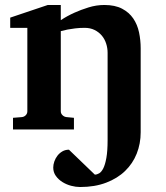

<svg xmlns="http://www.w3.org/2000/svg" viewBox="-20 -520 665 771"><path d="M544.9 11.2Q544.9 56.6 529.1 96.7Q513.2 136.7 482.4 166.5Q451.7 196.3 406.2 213.6Q360.8 231 301.8 231Q284.7 231 265.9 226.1Q247.1 221.2 231 211.2Q214.8 201.2 204.3 186.5Q193.8 171.9 193.8 152.8Q193.8 141.1 198.2 128.4Q202.6 115.7 210.7 105.2Q218.8 94.7 230.5 87.9Q242.2 81.1 256.8 81.1L360.8 181.2Q369.1 181.2 378.2 176Q387.2 170.9 394.8 156Q402.3 141.1 407.2 113.8Q412.1 86.4 412.1 42V-308.1Q412.1 -327.1 406.2 -345.2Q400.4 -363.3 388.7 -377.2Q377 -391.1 359.6 -399.7Q342.3 -408.2 319.8 -408.2Q299.3 -408.2 281.7 -406Q264.2 -403.8 251.5 -401.4Q236.3 -398.4 224.1 -395V-73.2Q224.1 -64 231 -57.4Q237.8 -50.8 247.1 -49.8L276.9 -46.9V0H32.2V-46.9L67.9 -49.8Q77.1 -50.8 83.5 -57.4Q89.8 -64 89.8 -73.2V-408.2H21V-449.2L171.9 -500H224.1V-439Q250 -456.1 279.3 -469.2Q304.2 -480.5 335.4 -490.2Q366.7 -500 398.9 -500Q441.9 -500 470.2 -485.1Q498.5 -470.2 515.1 -445.8Q531.7 -421.4 538.3 -390.1Q544.9 -358.9 544.9 -326.2Z"/></svg>

Font: Charis SIL Afr
Style: Bold
Weight: 700
Foundry: SIL International
Version: Version 5.000